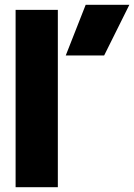

<svg xmlns="http://www.w3.org/2000/svg" viewBox="-20 -780 559 800"><path d="M337 -760H519L414 -549H254ZM45 -739H221V0H45Z"/></svg>

Font: Prompt
Style: Bold
Weight: 700
Designer: Katatrad Team
Foundry: CadsonDemak
Version: Version 1.000